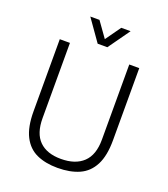

<svg xmlns="http://www.w3.org/2000/svg" viewBox="-157 -978 963 1101"><g transform="rotate(20 325.0 -428.0)"><path d="M322 12Q248 12 194.5 -12.5Q141 -37 112 -94Q83 -151 83 -246V-686H145V-227Q145 -134 191 -88.5Q237 -43 323 -43Q411 -43 459 -88.5Q507 -134 507 -227V-686H568V-246Q568 -151 538.5 -94Q509 -37 454 -12.5Q399 12 322 12ZM203 -868H259L341 -753H310L392 -868H449L355 -736H296Z"/></g></svg>

Font: Archivo SemiCondensed ExtraLight
Style: Regular
Weight: 250
Width: 4
Designer: Hector Gatti
Foundry: Omnibus-Type
Version: Version 2.001